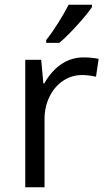

<svg xmlns="http://www.w3.org/2000/svg" viewBox="-20 -786 448 806"><path d="M229 -606Q260 -632 302 -678Q344 -724 366 -756V-766H268Q252 -734 225 -691Q198 -648 174 -618V-606ZM166 -436H162L153 -535H86V0H167V-287Q167 -338 188 -380.5Q209 -423 245 -447Q281 -471 324 -471Q352 -471 383 -464L394 -539Q365 -545 330 -545Q280 -545 238 -517Q196 -489 166 -436Z"/></svg>

Font: OpenSansMMV
Style: Regular
Weight: 400
Designer: Steve Matteson
Foundry: Ascender Corporation
Version: Version 4.000